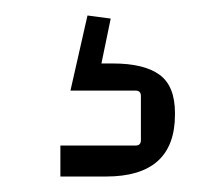

<svg xmlns="http://www.w3.org/2000/svg" viewBox="-20 -28 288 248"><path d="M162 153V96Q162 89 155 89H71L93 -8L123 -4L111 54H126Q166 54 186 68.5Q206 83 206 118V120Q206 200 117 200H58V160H155Q162 160 162 153Z"/></svg>

Font: Gemunu Libre ExtraLight
Style: Regular
Weight: 200
Designer: Puspanada Ekanayake, Sola Matas, Pathum Egodawatta, Kosala Senevirathne
Foundry: mooniak
Version: Version 1.100